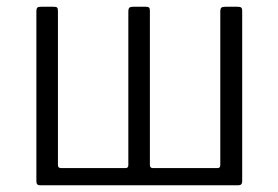

<svg xmlns="http://www.w3.org/2000/svg" viewBox="-20 -550 826 570"><path d="M98 0Q88 0 88 -12V-515Q88 -525 91 -527.5Q94 -530 103 -530H139Q147 -530 149.5 -527.5Q152 -525 152 -518V-60Q152 -51 161 -51H353Q361 -51 361 -60V-515Q361 -525 364.5 -527.5Q368 -530 376 -530H412Q420 -530 422.5 -527.5Q425 -525 425 -518V-60Q425 -51 434 -51H626Q634 -51 634 -60V-515Q634 -525 637.5 -527.5Q641 -530 650 -530H685Q693 -530 696 -527.5Q699 -525 699 -518V-12Q699 0 688 0Z"/></svg>

Font: Libre Franklin Light
Style: Regular
Weight: 300
Designer: Pablo Impallari, Rodrigo Fuenzalida, Nhung Nguyen
Foundry: Impallari Type
Version: Version 3.000